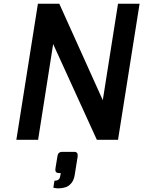

<svg xmlns="http://www.w3.org/2000/svg" viewBox="-20 -752 771 1033"><path d="M267 258 273 220Q301 221 304 195L307 179H297Q275 179 278 156L289 89Q292 65 315 65H380Q400 65 398 89L382 189Q378 216 364.5 232.5Q351 249 335 254.5Q319 260 303.5 261Q288 262 278 260ZM68 0 184 -732H299L533 -213L615 -732H731L615 0H501L266 -515L185 0Z"/></svg>

Font: Exo
Style: Demi Bold Italic
Weight: 600
Designer: Natanael Gama
Version: Version 1